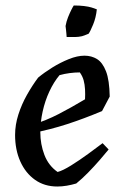

<svg xmlns="http://www.w3.org/2000/svg" viewBox="-20 -668 448 700"><path d="M189 12Q142 12 107.5 -12.5Q73 -37 54 -79.5Q35 -122 35 -176Q35 -213 47 -250.5Q59 -288 78.5 -322.5Q98 -357 119 -385Q142 -404 171 -422Q200 -440 231 -452.5Q262 -465 288 -465Q314 -465 334 -452.5Q354 -440 366.5 -408Q379 -376 380 -316L352 -263Q285 -235 225 -215.5Q165 -196 99 -183L98 -213Q149 -229 193.5 -252Q238 -275 290 -306Q291 -325 290 -342.5Q289 -360 285 -375Q281 -390 271 -404Q253 -404 234 -401.5Q215 -399 197 -394Q176 -369 160 -334.5Q144 -300 135.5 -261.5Q127 -223 127 -186Q127 -142 142 -103Q157 -64 190 -41Q209 -46 239.5 -65Q270 -84 301.5 -107Q333 -130 354 -146L376 -123Q363 -107 343.5 -84.5Q324 -62 301.5 -39Q279 -16 258 1Q241 6 223.5 9Q206 12 189 12ZM223 -533Q223 -538 222 -546Q221 -554 220.5 -561Q220 -568 219 -573Q222 -590 228 -605Q234 -620 240 -632Q246 -644 249 -648Q270 -648 286.5 -646Q303 -644 314.5 -640.5Q326 -637 333 -634Q330 -604 319.5 -578.5Q309 -553 303 -545Q299 -543 293 -541Q287 -539 279 -536Q266 -533 252.5 -533Q239 -533 223 -533Z"/></svg>

Font: Labrada Medium
Style: Italic
Weight: 500
Italic angle: -7°
Designer: Mercedes Jáuregui
Foundry: Omnibus-Type Team
Version: Version 1.000